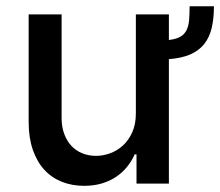

<svg xmlns="http://www.w3.org/2000/svg" viewBox="-20 -592 710 619"><path d="M72.4 -545.5H178.6V-211.3Q178.6 -183.6 186.8 -161Q195 -138.5 209.5 -122.5Q224.1 -106.5 244.7 -98Q265.3 -89.5 289.8 -89.5Q312.1 -89.5 335 -97.8Q358 -106.2 376.4 -123Q394.9 -139.9 406.4 -165.7Q418 -191.4 418 -226.2V-545.5H524.5V-463.1Q548.3 -465.9 561.6 -473.7Q574.9 -481.5 581.5 -495Q588.1 -508.5 589.7 -527.5Q591.3 -546.5 591.3 -571.7H669.7Q669.7 -532.7 662.6 -502.3Q655.5 -471.9 638.7 -450.5Q621.8 -429 593.9 -416.7Q566.1 -404.5 524.5 -401.3V0H420.1V-94.5H414.4Q404.8 -72.8 389.7 -54.2Q374.6 -35.5 354.2 -21.8Q333.8 -8.2 308.1 -0.5Q282.3 7.1 251.4 7.1Q212 7.1 179.2 -6Q146.3 -19.2 122.7 -44.9Q99.1 -70.7 85.8 -109.2Q72.4 -147.7 72.4 -198.5Z"/></svg>

Font: Cannonade Med
Style: Regular
Weight: 500
Designer: Rasmus Andersson
Foundry: rsms
Version: Version 3.012;git-f93a4a705